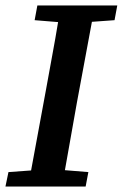

<svg xmlns="http://www.w3.org/2000/svg" viewBox="-25 -684 450 704"><path d="M102 -610 112 -664H405L395 -610L312 -604L257 -308Q246 -246 235 -184Q224 -122 213 -60L299 -53L289 0H-5L6 -53L89 -59L144 -357Q155 -419 166.5 -480.5Q178 -542 188 -603Z"/></svg>

Font: Source Serif 4 SmText Semibold
Style: Italic
Weight: 600
Italic angle: -12°
Designer: Frank Grießhammer
Foundry: Adobe
Version: Version 4.005;hotconv 1.1.0;makeotfexe 2.6.0